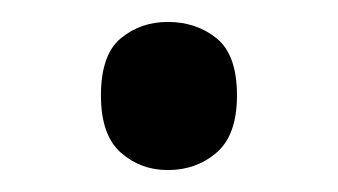

<svg xmlns="http://www.w3.org/2000/svg" viewBox="-20 -141 308 175"><path d="M72 -54Q72 -91 90 -106Q108 -121 133 -121Q159 -121 177.5 -106Q196 -91 196 -54Q196 -18 177.5 -2Q159 14 133 14Q108 14 90 -2Q72 -18 72 -54Z"/></svg>

Font: Noto Sans Tifinagh Adrar
Style: Regular
Weight: 400
Designer: JamraPatel
Foundry: JamraPatel LLC
Version: Version 2.006; ttfautohint (v1.8.4.7-5d5b)